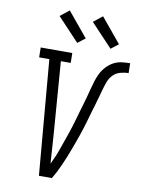

<svg xmlns="http://www.w3.org/2000/svg" viewBox="-103 -1045 821 1114"><g transform="rotate(10 307.5 -488.0)"><path d="M206 0 148 -677H88L87 -735H273L274 -677H216L249 -245Q251 -204 254.5 -163Q258 -122 260 -81Q271 -104 281 -127Q291 -150 299 -173.5Q307 -197 315.5 -220.5Q324 -244 332 -267.5Q340 -291 347.5 -314.5Q355 -338 361.5 -361.5Q368 -385 375 -409Q382 -433 389 -456.5Q396 -480 402.5 -504Q409 -528 415 -551.5Q421 -575 428.5 -599Q436 -623 447.5 -645Q459 -667 477.5 -686.5Q496 -706 518.5 -717.5Q541 -729 565.5 -732Q590 -735 614 -735L615 -677Q591 -677 566 -670Q541 -663 523.5 -644.5Q506 -626 497.5 -602.5Q489 -579 482.5 -555.5Q476 -532 469.5 -508.5Q463 -485 456 -461.5Q449 -438 442 -414.5Q435 -391 428.5 -367.5Q422 -344 414.5 -320.5Q407 -297 399 -273.5Q391 -250 382.5 -227Q374 -204 365.5 -181Q357 -158 347.5 -135Q338 -112 328 -89Q318 -66 306.5 -43.5Q295 -21 282 0ZM487 -798 359 -934 412 -976 531 -832ZM291 -798 163 -934 216 -976 335 -832Z"/></g></svg>

Font: Iosevka Etoile Light
Style: Italic
Weight: 300
Italic angle: -9°
Designer: Belleve Invis
Foundry: Belleve Invis
Version: Version 22.1.2; ttfautohint (v1.8.4)